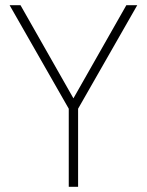

<svg xmlns="http://www.w3.org/2000/svg" viewBox="-20 -720 566 740"><path d="M281 0H245V-301L17 -700H59L263 -341L467 -700H509L281 -301Z"/></svg>

Font: Titillium Web ExtraLight
Style: Regular
Weight: 275
Version: Version 1.002;PS 57.000;hotconv 1.0.70;makeotf.lib2.5.55311